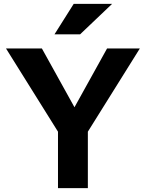

<svg xmlns="http://www.w3.org/2000/svg" viewBox="-20 -970 752 990"><path d="M279 0V-291L11 -720H196L364 -417L532 -720H701L433 -291V0ZM393 -793H261L360 -950H558Z"/></svg>

Font: Instrument Sans
Style: Bold
Weight: 700
Designer: Rodrigo Fuenzalida
Foundry: fragTYPE
Version: Version 1.000; ttfautohint (v1.8.4.7-5d5b);gftools[0.9.28]